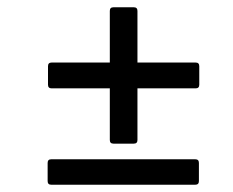

<svg xmlns="http://www.w3.org/2000/svg" viewBox="-20 -568 640 528"><path d="M292 -173Q282 -173 282 -183V-325H122Q112 -325 112 -335V-386Q112 -396 122 -396H282V-538Q282 -548 292 -548H348Q358 -548 358 -538V-396H518Q528 -396 528 -386V-335Q528 -325 518 -325H358V-183Q358 -173 348 -173ZM121 -60Q111 -60 111 -70V-120Q111 -130 121 -130H517Q527 -130 527 -120V-70Q527 -60 517 -60Z"/></svg>

Font: Sofia Sans Hairline
Style: Italic
Weight: 1
Italic angle: -9°
Designer: Botio Nikoltchev, Ani Petrova
Foundry: lettersoup
Version: Version 4.102